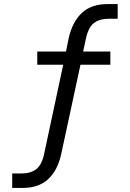

<svg xmlns="http://www.w3.org/2000/svg" viewBox="-20 -734 640 943"><path d="M40 189V118H86Q131 118 159 96Q187 74 198 16L293 -428L308 -416H163V-481H318L301 -465L317 -545Q335 -626 381.5 -670Q428 -714 509 -714H558V-642H515Q469 -642 441 -620.5Q413 -599 401 -540L385 -465L372 -481H522V-416H358L378 -429L281 21Q264 101 217.5 145Q171 189 91 189Z"/></svg>

Font: Nunito Sans 10pt
Style: Regular
Weight: 400
Designer: Vernon Adams
Foundry: Vernon Adams
Version: Version 3.101;gftools[0.9.27]